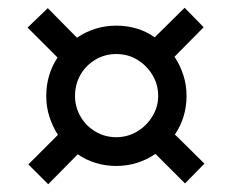

<svg xmlns="http://www.w3.org/2000/svg" viewBox="-20 -583 597 494"><path d="M99 -336Q99 -364 106.5 -389Q114 -414 128 -435L51 -512L103 -562L178 -486Q200 -501 225.5 -509Q251 -517 279 -517Q307 -517 332 -509.5Q357 -502 378 -487L455 -563L504 -513L429 -437Q443 -416 451.5 -390.5Q460 -365 460 -336Q460 -309 452.5 -284Q445 -259 430 -237L506 -162L456 -111L380 -187Q358 -172 332.5 -164Q307 -156 279 -156Q252 -156 227 -163.5Q202 -171 180 -186L104 -109L53 -160L129 -236Q115 -258 107 -283Q99 -308 99 -336ZM173 -336Q173 -308 187 -283.5Q201 -259 225.5 -244.5Q250 -230 279 -230Q308 -230 332.5 -244.5Q357 -259 372 -283.5Q387 -308 387 -336Q387 -366 372 -390.5Q357 -415 333 -429.5Q309 -444 279 -444Q250 -444 225.5 -429.5Q201 -415 187 -390.5Q173 -366 173 -336Z"/></svg>

Font: Aleo Medium
Style: Regular
Weight: 500
Designer: Alessio Laiso
Foundry: Alessio Laiso
Version: Version 2.001;gftools[0.9.29]